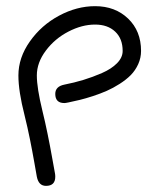

<svg xmlns="http://www.w3.org/2000/svg" viewBox="-20 -606 520 626"><path d="M40 -359.9Q40 -418 77.4 -470.9Q114.7 -523.9 172.6 -554.9Q230.5 -585.9 290 -585.9Q355.5 -585.9 397.7 -545.4Q439.9 -504.9 439.9 -439.9Q439.9 -417.5 430.7 -397Q421.4 -376.5 406.5 -361.3Q391.6 -346.2 370.1 -332.5Q348.6 -318.8 328.1 -309.8Q307.6 -300.8 283 -292.7Q258.3 -284.7 240.2 -280.3Q222.2 -275.9 203.1 -272Q193.4 -270 189.9 -270Q160.2 -270 160.2 -299.8Q160.2 -324.2 189.9 -330.1Q222.2 -336.4 252 -345.5Q281.7 -354.5 312.5 -367.9Q343.3 -381.3 361.6 -399.9Q379.9 -418.5 379.9 -439.9Q379.9 -480 355.5 -502.9Q331.1 -525.9 290 -525.9Q247.1 -525.9 202.9 -502.9Q158.7 -480 129.4 -440.9Q100.1 -401.9 100.1 -359.9Q100.1 -319.3 118.2 -245.1Q127 -209.5 135 -170.2Q143.1 -130.9 150.4 -89.6Q157.7 -48.3 159.2 -41Q160.2 -36.1 160.2 -29.8Q160.2 0 129.9 0Q106 0 100.1 -29.8Q98.6 -38.1 92 -75.7Q85.4 -113.3 77.6 -152.1Q69.8 -190.9 60.1 -230Q40 -308.6 40 -359.9Z"/></svg>

Font: Pecita
Style: Book
Weight: 400
Width: 6
Version: Version 3.4.1